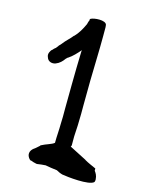

<svg xmlns="http://www.w3.org/2000/svg" viewBox="-108 -765 651 842"><g transform="rotate(15 217.0 -343.5)"><path d="M62 -478C67 -460 87 -455 102 -461C118 -467 130 -479 138 -491L146 -499H147C167 -512 182 -529 198 -547C198 -545 197 -543 197 -540C195 -492 195 -440 194 -390C194 -358 193 -314 193 -282V-243C193 -233 192 -222 192 -211C192 -184 189 -153 189 -124C178 -114 153 -109 131 -97H130V-95C124 -90 119 -85 113 -80H112V-79C111 -78 87 -66 91 -43C93 -35 98 -26 106 -21L107 -22C114 -19 124 -16 134 -14H138C150 -16 161 -17 175 -18C191 -15 209 -12 228 -10C235 -6 245 -1 256 2C278 6 382 18 401 -3C403 -7 403 -12 403 -15C402 -33 395 -43 389 -51V-61C372 -69 354 -76 337 -86V-87H336C310 -100 285 -113 260 -126C262 -128 263 -131 263 -133V-173C265 -206 267 -239 267 -276V-315C267 -348 268 -393 268 -427C269 -493 272 -563 272 -630V-670C272 -675 271 -678 271 -680V-681C267 -702 212 -698 198 -689L196 -686V-681C192 -674 192 -669 190 -663C179 -639 166 -616 149 -599H148C136 -583 119 -570 105 -551L97 -542H96C95 -541 93 -537 93 -537L85 -527C80 -524 73 -516 70 -513V-512L69 -513C66 -508 54 -494 62 -478Z"/></g></svg>

Font: Scribbler
Style: ExBd
Weight: 800
Designer: Mew Too
Foundry: Cannot Into Space Fonts
Version: Version 1.001